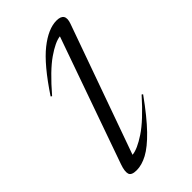

<svg xmlns="http://www.w3.org/2000/svg" viewBox="-176 -570 628 628"><g transform="rotate(-45 138.0 -256.0)"><path d="M38 -40.5 192.5 -477.5Q169 -475 130.2 -448.2Q91.5 -421.5 36 -357L32 -360Q91 -449 137 -485.5Q183 -522 221 -522Q260.5 -522 246 -482L86.5 -35.5Q110.5 -37.5 150.2 -63.8Q190 -90 247 -154L251 -151Q206.5 -89 172.5 -54Q138.5 -19 111.5 -4.5Q84.5 10 60.5 10Q36.5 10 32.8 -2.5Q29 -15 38 -40.5Z"/></g></svg>

Font: Newsreader 72pt Light
Style: Italic
Weight: 300
Italic angle: -17°
Designer: Hugues Gentile
Foundry: Production Type
Version: Version 1.003; ttfautohint (v1.8.3)